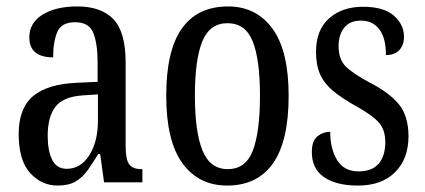

<svg xmlns="http://www.w3.org/2000/svg" viewBox="-20 -566 1319 596"><path d="M159 10Q109 10 73.5 -29Q38 -68 38 -150Q38 -230 82.5 -267.5Q127 -305 218 -309L283 -312V-373Q283 -429 270 -463Q257 -497 213 -497Q171 -497 158 -467Q145 -437 145 -388Q71 -388 71 -450Q71 -495 112 -520.5Q153 -546 220 -546Q294 -546 332 -506.5Q370 -467 370 -372V-113Q370 -71 381 -56Q392 -41 419 -41H422V0H303L291 -88H285Q268 -60 252 -37.5Q236 -15 214.5 -2.5Q193 10 159 10ZM187 -42Q231 -42 257.5 -84.5Q284 -127 284 -191V-273L238 -270Q176 -266 152 -234.5Q128 -203 128 -144Q128 -98 142 -70Q156 -42 187 -42Z M685 10Q597 10 546.5 -59Q496 -128 496 -269Q496 -409 544.5 -477.5Q593 -546 688 -546Q775 -546 825.5 -477.5Q876 -409 876 -269Q876 -128 827.5 -59Q779 10 685 10ZM687 -41Q743 -41 765 -99Q787 -157 787 -269Q787 -381 764.5 -437.5Q742 -494 686 -494Q631 -494 608 -437.5Q585 -381 585 -269Q585 -157 608.5 -99Q632 -41 687 -41Z M1091 10Q1024 10 986 -16Q948 -42 948 -94Q948 -129 965.5 -143Q983 -157 1005 -157Q1005 -104 1026.5 -69Q1048 -34 1093 -34Q1135 -34 1155.5 -58Q1176 -82 1176 -125Q1176 -162 1157 -184.5Q1138 -207 1088 -235Q1043 -260 1015 -283Q987 -306 974 -334.5Q961 -363 961 -405Q961 -473 1001.5 -509Q1042 -545 1107 -545Q1171 -545 1202.5 -517.5Q1234 -490 1234 -452Q1234 -426 1219.5 -410.5Q1205 -395 1178 -395Q1178 -448 1157.5 -475Q1137 -502 1100 -502Q1066 -502 1048.5 -480Q1031 -458 1031 -423Q1031 -382 1053 -360Q1075 -338 1127 -310Q1188 -279 1218 -242.5Q1248 -206 1248 -143Q1248 -73 1206.5 -31.5Q1165 10 1091 10Z"/></svg>

Font: Noto Serif Tamil ExtraCondensed
Style: Regular
Weight: 400
Width: 2
Designer: Indian Type Foundry, Tom Grace, and the Monotype Design Team
Foundry: Monotype Imaging Inc.
Version: Version 2.004; ttfautohint (v1.8.4.7-5d5b)